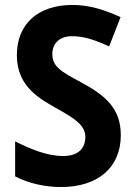

<svg xmlns="http://www.w3.org/2000/svg" viewBox="-20 -744 544 774"><path d="M467 -199C467 -304 409 -357 309 -411C229 -454 191 -474 191 -526C191 -569 220 -598 270 -598C317 -598 358 -585 420 -557L466 -675C394 -708 335 -724 272 -724C131 -724 47 -645 48 -520C48 -392 147 -343 203 -310C272 -271 324 -243 324 -192C324 -149 299 -115 234 -115C170 -115 103 -143 41 -174V-33C97 -4 163 10 226 10C375 10 467 -69 467 -199Z"/></svg>

Font: Noto Sans Malayalam SemiCondensed
Style: Bold
Weight: 700
Width: 4
Designer: Jelle Bosma - Monotype Design Team
Foundry: Monotype Imaging Inc.
Version: Version 2.104